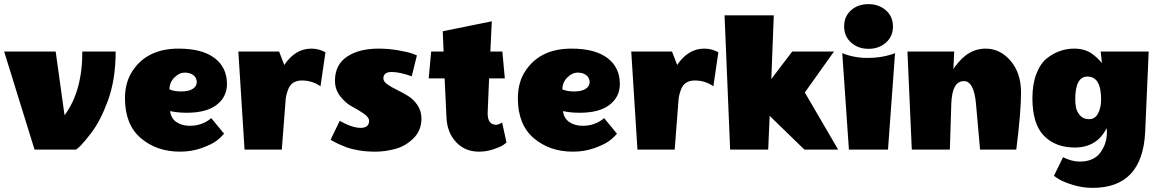

<svg xmlns="http://www.w3.org/2000/svg" viewBox="-30 -723 5597 928"><path d="M282 -166Q368 -281 368 -474H529Q529 -338 491 -235Q455 -138 412 -82Q371 -28 348 -8L337 0H137L-10 -474H239Z M840 10Q727 10 650.5 -55.5Q574 -121 574 -248Q574 -328 613 -384Q684 -488 833 -488Q947 -488 1007 -442.5Q1067 -397 1067 -317Q1067 -255 1017.5 -216.5Q968 -178 873 -178Q834 -178 803 -184L792 -186Q797 -150 823.5 -132.5Q850 -115 887 -115Q948 -115 991 -152L1053 -77Q1037 -58 1015 -41.5Q993 -25 945 -7.5Q897 10 840 10ZM789 -291Q811 -281 846.5 -281Q882 -281 901.5 -293.5Q921 -306 921 -326Q921 -346 905.5 -359Q890 -372 863 -372Q836 -372 812.5 -348Q789 -324 789 -291Z M1344 -409Q1397 -488 1475 -488Q1512 -488 1543 -470L1519 -306Q1479 -334 1429 -334Q1381 -334 1364 -294Q1354 -269 1351 -246L1332 0H1152L1122 -474H1319Z M2007 -150Q2007 -93 1969 -55Q1931 -17 1881.5 -3.5Q1832 10 1786 10Q1740 10 1705.5 4Q1671 -2 1647 -10Q1603 -27 1577 -42L1568 -48L1612 -139Q1672 -105 1713 -105Q1754 -105 1754 -139Q1754 -156 1728 -174Q1702 -192 1671.5 -208Q1641 -224 1615 -257Q1589 -290 1589 -333Q1589 -410 1647 -449Q1705 -488 1800 -488Q1848 -488 1894 -480Q1940 -472 1963 -464L1985 -455L1960 -354Q1903 -375 1863 -375Q1823 -375 1823 -344Q1823 -329 1842 -315.5Q1861 -302 1888 -289Q1915 -276 1942 -259.5Q1969 -243 1988 -214.5Q2007 -186 2007 -150Z M2327 -178Q2326 -120 2368 -120Q2380 -120 2397 -131L2418 -34Q2412 -29 2401.5 -21.5Q2391 -14 2356.5 -2Q2322 10 2285 10Q2217 10 2174 -36.5Q2131 -83 2128 -155L2119 -344H2042L2054 -474H2114L2110 -572L2347 -620L2340 -474H2398L2410 -344H2334Z M2739 10Q2626 10 2549.5 -55.5Q2473 -121 2473 -248Q2473 -328 2512 -384Q2583 -488 2732 -488Q2846 -488 2906 -442.5Q2966 -397 2966 -317Q2966 -255 2916.5 -216.5Q2867 -178 2772 -178Q2733 -178 2702 -184L2691 -186Q2696 -150 2722.5 -132.5Q2749 -115 2786 -115Q2847 -115 2890 -152L2952 -77Q2936 -58 2914 -41.5Q2892 -25 2844 -7.5Q2796 10 2739 10ZM2688 -291Q2710 -281 2745.5 -281Q2781 -281 2800.5 -293.5Q2820 -306 2820 -326Q2820 -346 2804.5 -359Q2789 -372 2762 -372Q2735 -372 2711.5 -348Q2688 -324 2688 -291Z M3243 -409Q3296 -488 3374 -488Q3411 -488 3442 -470L3418 -306Q3378 -334 3328 -334Q3280 -334 3263 -294Q3253 -269 3250 -246L3231 0H3051L3021 -474H3218Z M3858 0Q3739 -115 3690 -163L3683 0H3499L3472 -649H3710L3698 -341L3799 -474H4001L3860 -276L4021 0Z M4279 -460 4296 -466 4262 0H4073L4041 -466Q4098 -443 4162.5 -443Q4227 -443 4279 -460ZM4168 -487Q4118 -487 4084 -517Q4050 -547 4050 -595.5Q4050 -644 4083.5 -673.5Q4117 -703 4167.5 -703Q4218 -703 4252 -673Q4286 -643 4286 -595Q4286 -547 4252 -517Q4218 -487 4168 -487Z M4734 -488Q4804 -488 4854.5 -429Q4905 -370 4905 -275.5Q4905 -181 4882 0H4707L4687 -224Q4677 -331 4629 -331Q4572 -331 4568 -223L4561 0H4377L4356 -474H4582L4578 -389Q4583 -399 4601 -420Q4619 -441 4636 -454Q4680 -488 4734 -488Z M5251 185Q5202 185 5155 170.5Q5108 156 5086 142L5064 127L5108 37Q5151 58 5188 58Q5256 58 5288 15Q5320 -28 5320 -84Q5320 -94 5319 -104Q5272 -10 5165 -10Q5071 -10 5015.5 -67Q4960 -124 4960 -248Q4960 -317 4979.5 -367Q4999 -417 5031 -442Q5090 -488 5162 -488Q5212 -488 5247 -464Q5276 -443 5296 -418L5290 -474H5522L5505 -85Q5492 185 5251 185ZM5226 -353Q5167 -353 5167 -243Q5167 -223 5170.5 -204Q5174 -185 5189.5 -166Q5205 -147 5234 -147Q5263 -147 5277.5 -175Q5292 -203 5292 -243Q5292 -353 5226 -353Z"/></svg>

Font: Wendy One
Style: Regular
Weight: 400
Designer: Alejandro Inler
Foundry: Alejandro Inler
Version: 1.001